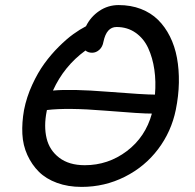

<svg xmlns="http://www.w3.org/2000/svg" viewBox="-20 -731 772 761"><path d="M303.2 9.8Q249.5 9.8 206.1 -6.1Q162.6 -22 134.3 -50Q106 -78.1 88.4 -116.7Q70.8 -155.3 68.6 -200.2Q66.4 -245.1 75.2 -294.9Q85.4 -346.7 107.7 -395Q129.9 -443.4 156 -479.2Q182.1 -515.1 213.1 -545.9Q244.1 -576.7 270.5 -595.7Q296.9 -614.7 320.8 -627Q338.9 -664.1 373.3 -687.5Q407.7 -710.9 450.2 -710.9Q498.5 -710.9 538.3 -695.6Q578.1 -680.2 606.2 -652.6Q634.3 -625 653.6 -586.4Q672.9 -547.9 681.4 -501.7Q689.9 -455.6 689 -403.3Q688 -351.1 676.8 -295.9Q659.2 -209.5 606.7 -139.9Q554.2 -70.3 474.6 -30.3Q395 9.8 303.2 9.8ZM345.2 -522Q329.1 -522 318.8 -530.8Q233.9 -469.2 189.9 -372.1Q262.7 -378.9 407 -367.4Q551.3 -356 594.2 -356Q598.6 -407.7 591.8 -454.8Q585 -502 567.4 -540.3Q549.8 -578.6 517.3 -601.3Q484.9 -624 441.9 -624Q402.3 -624 390.1 -565.9Q386.7 -545.4 373.8 -533.7Q360.8 -522 345.2 -522ZM165 -290Q153.3 -231 164.6 -183.3Q175.8 -135.7 214.6 -106Q253.4 -76.2 315.9 -76.2Q408.7 -76.2 482.7 -132.1Q556.6 -188 582 -280.8Q543.9 -280.3 395.5 -292.5Q247.1 -304.7 166 -294.9Z"/></svg>

Font: Shantell Sans Normal
Style: Italic
Weight: 400
Italic angle: -11.31°
Designer: Stephen Nixon, Anya Danilova, Shantell Martin
Foundry: Arrow Type
Version: Version 1.006;[559af2be0]